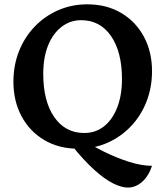

<svg xmlns="http://www.w3.org/2000/svg" viewBox="-20 -675 764 887"><path d="M570.4 191.6Q541.8 191.6 502.7 172.3Q463.6 153 415.2 109.4Q366.7 65.8 309.1 -6.3L340.3 -43.7Q395.5 -6.8 456.4 23.7Q517.4 54.1 576.1 72.6Q634.9 91.1 682.3 91.1Q666.6 138.7 636.4 165.2Q606.2 191.6 570.4 191.6ZM341.5 12Q252.3 12 184.8 -27.8Q117.3 -67.6 79.7 -137.6Q42 -207.6 42 -297.5Q42 -374 68 -439Q93.9 -504 140.6 -552.5Q187.2 -601 249.4 -628Q311.7 -655 383.3 -655Q472.5 -655 539.8 -615.2Q607.1 -575.4 644.7 -505.6Q682.3 -435.9 682.3 -346.1Q682.3 -271.2 656.9 -206Q631.5 -140.7 585.2 -91.9Q538.8 -43.1 476.8 -15.5Q414.7 12 341.5 12ZM369.1 -60.6Q422.1 -60.6 461.3 -92Q500.4 -123.4 521.9 -179.5Q543.5 -235.5 543.5 -309.5Q543.5 -435.2 492.9 -508.5Q442.3 -581.8 354.6 -581.8Q304.9 -581.8 265 -551.5Q225.1 -521.2 202.4 -465.7Q179.8 -410.1 179.8 -333.5Q179.8 -207.8 230.6 -134.2Q281.5 -60.6 369.1 -60.6Z"/></svg>

Font: Petrona
Style: Regular
Weight: 400
Designer: Ringo R. Seeber
Foundry: Ringo R. Seeber
Version: Version 2.001; ttfautohint (v1.8.3)